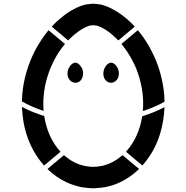

<svg xmlns="http://www.w3.org/2000/svg" viewBox="-20 -1020 1010 1040"><path d="M482.5 -1000Q482.5 -1000 487.5 -1000Q489 -999.5 492.8 -999.2Q496.5 -999 497.5 -999Q521.5 -996.5 526.5 -995.5Q529.5 -995 535.2 -993Q541 -991 543 -990.5Q544.5 -990 547 -989.2Q549.5 -988.5 551.5 -987.8Q553.5 -987 555 -986.5L559.5 -985Q562 -984 566.8 -981.8Q571.5 -979.5 574 -978.5Q595 -968.5 616 -955.5Q643 -938.5 666 -918.5Q691 -897 707.5 -878.5Q709 -877 709.5 -875.5Q695.5 -863.5 667.5 -840Q639.5 -816.5 626.5 -805.5Q626 -805 624.5 -804Q623 -803 622 -802L620.5 -801L617.5 -804Q616.5 -805 615.5 -806.2Q614.5 -807.5 614 -808Q588.5 -832.5 574.5 -843Q573 -844 570.5 -845.8Q568 -847.5 566.5 -848.5Q564 -851 563 -851.5L562.5 -852Q544 -864.5 528 -872Q514 -879 503.5 -881.5Q502.5 -882 500.5 -882Q498.5 -882 497.5 -882Q485.5 -883.5 485 -883.5Q484.5 -883.5 472.5 -882Q471.5 -882 469.8 -882Q468 -882 467 -881.5Q466 -881 464.2 -880.5Q462.5 -880 461.5 -880Q437 -871.5 407.5 -851.5Q399.5 -846 384.5 -834Q383 -832.5 379.2 -829.2Q375.5 -826 373.5 -824.5Q356 -808 352.5 -804.5L349 -801Q347.5 -802 346.5 -803Q336.5 -811.5 321.5 -824Q320.5 -824.5 318.8 -826.2Q317 -828 316 -829Q313.5 -831 309.5 -834.5Q305.5 -838 305 -838.5L299 -843Q298 -844 296.5 -845.5Q295 -847 294 -847.5Q292.5 -849 288.2 -852Q284 -855 282.5 -856.5Q282 -857 282 -857Q282 -858 281.5 -858Q279.5 -860 278.5 -860.5Q276.5 -861.5 276 -862L275.5 -862.5L273 -865Q272.5 -865.5 271.5 -866.2Q270.5 -867 270 -867.5Q269 -868.5 265.5 -871.5Q262 -874.5 260.5 -876Q286 -905 329 -938Q330 -938.5 331.5 -940Q351.5 -955 367 -963.5Q395 -979.5 414.5 -986.5Q416.5 -987.5 420.5 -988.8Q424.5 -990 426.5 -990.5Q437.5 -994.5 443.5 -995.5Q450 -997 463.5 -998Q477 -999 482.5 -1000ZM99 -470.5V-480.5Q99.5 -485.5 100 -496Q100.5 -506.5 101 -511.5Q103.5 -539 104 -540.5Q107 -563 114.5 -596Q138 -695.5 189.5 -781Q209.5 -813.5 228 -837.5Q229.5 -839 232.2 -842.5Q235 -846 236 -848Q240 -853 242.5 -855.5L243.5 -856Q254.5 -846.5 276.8 -828Q299 -809.5 310 -800.5Q310 -800 310.5 -800Q311.5 -799.5 312.5 -798.5Q313 -798 314 -797.2Q315 -796.5 315.5 -796Q320 -791.5 322 -790Q323 -789.5 324.5 -788.2Q326 -787 326.5 -786.5Q330.5 -783.5 332 -782Q302 -745.5 282.5 -711Q269 -687 253 -650.5Q250 -643.5 245 -628.5Q208 -527 216 -419.5Q157 -438 99 -470.5ZM727 -856Q786 -786 826 -689.5Q844.5 -644.5 857 -588Q860.5 -571 862.5 -560Q867 -532.5 867 -531Q871 -499 871 -469Q870 -468 868 -467Q836.5 -450 800 -435Q797.5 -434 792.5 -432.2Q787.5 -430.5 785 -429.5Q767.5 -422.5 753.5 -418.5Q761 -497.5 739.5 -582Q734.5 -601.5 725.5 -628Q719 -647 708 -671Q683.5 -722.5 651 -765Q650 -766.5 647.8 -769.2Q645.5 -772 644.5 -773.5Q643.5 -775 641.2 -777.8Q639 -780.5 638 -782Q652.5 -794 682 -819Q711.5 -844 726 -856Q727 -856.5 727 -856ZM387.5 -680.5Q398 -681 409.5 -670.5Q414 -666 419 -658.5Q419 -658 419.2 -658Q419.5 -658 419.5 -657.5Q431.5 -641 430 -619Q428.5 -597.5 416.5 -584Q402 -568.5 381 -572.5Q372.5 -574 366 -579Q360 -583.5 355.5 -589.5Q345.5 -603.5 345.5 -621.5Q345.5 -641 356.5 -658Q364.5 -671.5 377.5 -678Q381.5 -680.5 387.5 -680.5ZM581.5 -680.5Q596.5 -681 611.5 -661Q616.5 -653 619.5 -646.5Q622.5 -639 623.5 -628Q625.5 -610 618 -595.8Q610.5 -581.5 597.5 -575.5Q590.5 -572.5 589.5 -572.5Q568 -568.5 553 -584.5Q543.5 -594.5 540.8 -610.2Q538 -626 543 -642Q545.5 -651 551 -659Q554 -664 556 -666Q562.5 -673.5 570 -677.5Q575 -680.5 581.5 -680.5ZM99 -441Q100.5 -440.5 102.8 -439.2Q105 -438 106 -437.5Q115.5 -432.5 134.5 -423.5L142 -420.5Q144.5 -419.5 149.2 -417.2Q154 -415 156.5 -414Q158 -413.5 160.8 -412.5Q163.5 -411.5 164.5 -411Q190 -401 219.5 -391.5Q237.5 -276 307.5 -198Q306 -196.5 302.5 -193.5Q296.5 -188 287 -180.5Q285 -179 280.8 -175.5Q276.5 -172 274.5 -170L219 -123.5H218.5Q152.5 -198 122 -297.5Q103 -358.5 99 -437.5ZM751 -123.5Q735 -137 662.5 -198Q664.5 -201 666 -202.5Q732 -276.5 750.5 -390.5Q813 -409 870.5 -439.5L871 -439Q868 -366.5 848 -298.5Q844 -284.5 834 -258.5Q806 -186 751 -123.5ZM488 0H482Q481.5 -0.5 481 -0.5Q467 -0.5 441 -3.5Q428 -4.5 422 -6Q375.5 -16 339.5 -33Q284 -59 237 -104.5Q239.5 -107 253.5 -118.5Q256 -120.5 261.5 -125.5Q267 -130.5 270 -133Q272 -134.5 275.8 -137.5Q279.5 -140.5 281.5 -142Q289 -148.5 303.8 -161Q318.5 -173.5 326 -179.5Q328.5 -177.5 333.8 -173.5Q339 -169.5 341.5 -167.5Q358.5 -153.5 379.5 -142.5Q404 -129 438 -121.5Q438.5 -121.5 439.2 -121.2Q440 -121 440.5 -121Q448.5 -119 459 -118Q476 -116 485 -116Q493.5 -116 510.5 -118Q521.5 -119.5 535 -122Q544.5 -124 556 -128Q589.5 -139 620.5 -161.5Q634.5 -171.5 640 -176.5Q640.5 -177 641.8 -178Q643 -179 644 -179.5Q674 -154.5 688.5 -142Q692 -139 699.5 -132.8Q707 -126.5 711 -123.5Q725.5 -111 731 -107Q733 -106 733 -104.5Q670.5 -44.5 595.5 -18.5Q575.5 -12 548 -6Q535.5 -3.5 488 0Z"/></svg>

Font: DSEG7 7SEGGCHAN
Style: Regular
Weight: 400
Designer: Keshikan(Twitter:@keshinomi_88pro)
Version: Version 0.3